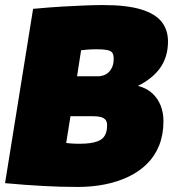

<svg xmlns="http://www.w3.org/2000/svg" viewBox="-20 -730 685 760"><path d="M0 -5 111 -695Q175 -701 226.5 -704Q278 -707 318.5 -708.5Q359 -710 388 -710Q481 -710 537.5 -693Q594 -676 619.5 -644Q645 -612 645 -566Q645 -535 637 -508.5Q629 -482 613.5 -460.5Q598 -439 576 -421.5Q554 -404 526 -390Q561 -381 583 -360.5Q605 -340 616 -312Q627 -284 627 -251Q627 -197 610 -154.5Q593 -112 561.5 -81Q530 -50 487.5 -30Q445 -10 394.5 0Q344 10 288 10Q251 10 217 9Q183 8 148.5 6Q114 4 78 1.5Q42 -1 0 -5ZM285 -428H369Q378 -428 389 -431.5Q400 -435 409 -443Q418 -451 424 -464.5Q430 -478 430 -498Q430 -513 424.5 -521Q419 -529 404 -532Q389 -535 362 -535Q349 -535 341 -534.5Q333 -534 324.5 -533.5Q316 -533 301 -531ZM259 -270 242 -164Q249 -163 256.5 -162.5Q264 -162 272 -161.5Q280 -161 286 -161Q292 -161 296 -161Q319 -161 336.5 -163.5Q354 -166 367 -171Q380 -176 388 -184.5Q396 -193 400 -205.5Q404 -218 404 -235Q404 -244 401 -250.5Q398 -257 391.5 -261.5Q385 -266 373.5 -268Q362 -270 344 -270Z"/></svg>

Font: Georama ExtraCondensed Thin Black
Style: Italic
Weight: 900
Italic angle: -9°
Version: Version 1.001